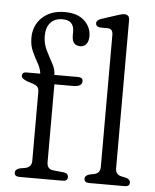

<svg xmlns="http://www.w3.org/2000/svg" viewBox="-52 -775 663 819"><g transform="rotate(5 279.0 -365.0)"><path d="M176 -73Q176 -43.5 203 -40.5L247.5 -36Q268 -33.5 268 -17Q268 0 246.5 0H62Q40.5 0 40.5 -16.5Q40.5 -31 60.5 -36.5L83.5 -40.5Q110.5 -46.5 110.5 -73.5V-367Q110.5 -382 104.5 -389.2Q98.5 -396.5 82 -402L62.5 -408Q34.5 -418 34.5 -431Q34.5 -446.5 52 -446.5H112Q109.5 -468.5 97 -490.2Q84.5 -512 72.8 -537.5Q61 -563 61 -595.5Q61 -649 97.2 -683.2Q133.5 -717.5 194 -717.5Q248 -717.5 277.5 -690.2Q307 -663 307 -624Q307 -601.5 297.2 -589.8Q287.5 -578 272 -578Q236 -578 236 -620V-637Q236 -686 187 -686Q154 -686 135.5 -665.8Q117 -645.5 117 -609Q117 -576 131 -547.8Q145 -519.5 158.8 -494.8Q172.5 -470 172.5 -447V-446.5H272.5Q294.5 -446.5 294.5 -430.5Q294.5 -406.5 256 -406.5H176ZM469.5 -707V-73Q469.5 -46 494 -40.5L515.5 -36Q533.5 -30 533.5 -17Q533.5 0 512.5 0H360.5Q339 0 339 -17Q339 -30 357.5 -36L379.5 -40.5Q404 -46 404 -73V-638Q404 -662.5 384.5 -664.5L347.5 -665Q330.5 -668 330.5 -681.5Q330.5 -695 350 -701.5L411 -721.5Q423.5 -725.5 432 -728Q440.5 -730.5 447.5 -730.5Q469.5 -730.5 469.5 -707Z"/></g></svg>

Font: Fraunces 72pt SuperSoft Light
Style: Regular
Weight: 300
Version: Version 1.000;[0bf87f6ff]